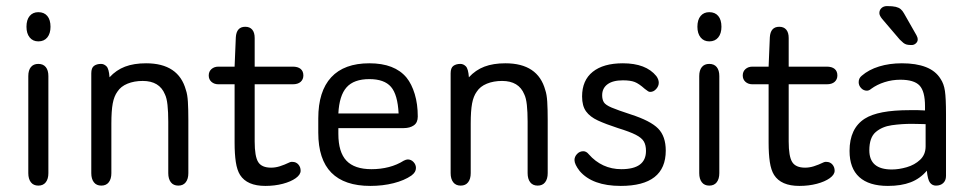

<svg xmlns="http://www.w3.org/2000/svg" viewBox="-20 -601 3193 631"><path d="M106 -561Q88 -561 77.5 -548.5Q67 -536 67 -513Q67 -491 77.5 -478Q88 -465 106 -465Q125 -465 135.5 -478Q146 -491 146 -513Q146 -536 135.5 -548.5Q125 -561 106 -561ZM73 -32Q73 -13 81.5 -2Q90 9 106 9Q122 9 130.5 -2Q139 -13 139 -32V-351Q139 -370 130.5 -380.5Q122 -391 106 -391Q90 -391 81.5 -380.5Q73 -370 73 -351Z M340 -347Q338 -375 330 -383Q322 -391 312 -391Q298 -391 289 -384.5Q280 -378 280 -360V-32Q280 -13 288.5 -2Q297 9 313 9Q329 9 337.5 -2Q346 -13 346 -32V-195Q346 -237 350.5 -261Q355 -285 366 -300Q377 -317 399 -326Q421 -335 449 -335Q504 -335 522 -291Q528 -279 530.5 -256Q533 -233 533 -201V-32Q533 -13 541.5 -2Q550 9 566 9Q582 9 590.5 -2Q599 -13 599 -32V-207Q599 -242 597.5 -266.5Q596 -291 591 -305Q567 -393 460 -393Q420 -393 391 -382Q362 -371 340 -347Z M751 -324V-132Q751 -95 755 -68.5Q759 -42 769 -26Q792 10 852 10Q883 10 909.5 3Q936 -4 952 -15.5Q968 -27 968 -40Q968 -52 960.5 -60.5Q953 -69 941 -69Q939 -69 937 -69Q935 -69 933 -68Q914 -59 899.5 -54.5Q885 -50 871 -50Q840 -50 828.5 -68.5Q817 -87 817 -136V-324H942Q959 -324 968 -332Q977 -340 977 -353Q977 -367 968 -374.5Q959 -382 942 -382H817V-476Q817 -494 809 -503.5Q801 -513 786 -513Q757 -513 755 -478L751 -382H698Q684 -382 675 -374Q666 -366 666 -353Q666 -340 675 -332Q684 -324 698 -324Z M1092 -180H1307Q1327 -180 1340 -189Q1353 -198 1353 -218Q1353 -259 1343 -292Q1333 -325 1316 -346Q1277 -393 1194 -393Q1111 -393 1068.5 -347Q1026 -301 1026 -212V-165Q1026 -77 1069 -33.5Q1112 10 1197 10Q1238 10 1273.5 1Q1309 -8 1332 -24Q1340 -30 1343.5 -36Q1347 -42 1347 -49Q1347 -60 1339 -68.5Q1331 -77 1320 -77Q1315 -77 1307 -73Q1285 -59 1258 -52Q1231 -45 1201 -45Q1145 -45 1118.5 -73Q1092 -101 1092 -161ZM1290 -228H1092Q1095 -287 1119 -314Q1143 -341 1194 -341Q1243 -341 1265 -315.5Q1287 -290 1290 -228Z M1521 -347Q1519 -375 1511 -383Q1503 -391 1493 -391Q1479 -391 1470 -384.5Q1461 -378 1461 -360V-32Q1461 -13 1469.5 -2Q1478 9 1494 9Q1510 9 1518.5 -2Q1527 -13 1527 -32V-195Q1527 -237 1531.5 -261Q1536 -285 1547 -300Q1558 -317 1580 -326Q1602 -335 1630 -335Q1685 -335 1703 -291Q1709 -279 1711.5 -256Q1714 -233 1714 -201V-32Q1714 -13 1722.5 -2Q1731 9 1747 9Q1763 9 1771.5 -2Q1780 -13 1780 -32V-207Q1780 -242 1778.5 -266.5Q1777 -291 1772 -305Q1748 -393 1641 -393Q1601 -393 1572 -382Q1543 -371 1521 -347Z M2020 10Q2168 10 2168 -106Q2168 -153 2143 -178.5Q2118 -204 2053 -225Q2010 -239 1990 -247.5Q1970 -256 1964.5 -265Q1959 -274 1959 -288Q1959 -311 1976.5 -324Q1994 -337 2027 -337Q2052 -337 2066 -331.5Q2080 -326 2099 -309Q2107 -303 2110 -301Q2113 -299 2117 -299Q2128 -299 2136.5 -308.5Q2145 -318 2145 -329Q2145 -340 2137 -351Q2103 -393 2027 -393Q1963 -393 1928 -365Q1893 -337 1893 -284Q1893 -253 1906 -235Q1919 -217 1945 -205Q1971 -193 2011 -180Q2050 -168 2069.5 -158Q2089 -148 2096 -136Q2103 -124 2103 -105Q2103 -45 2022 -45Q1990 -45 1963 -57.5Q1936 -70 1915 -94Q1911 -99 1906.5 -101.5Q1902 -104 1897 -104Q1885 -104 1876.5 -95Q1868 -86 1868 -75Q1868 -61 1885 -39Q1927 10 2020 10Z M2311 -561Q2293 -561 2282.5 -548.5Q2272 -536 2272 -513Q2272 -491 2282.5 -478Q2293 -465 2311 -465Q2330 -465 2340.5 -478Q2351 -491 2351 -513Q2351 -536 2340.5 -548.5Q2330 -561 2311 -561ZM2278 -32Q2278 -13 2286.5 -2Q2295 9 2311 9Q2327 9 2335.5 -2Q2344 -13 2344 -32V-351Q2344 -370 2335.5 -380.5Q2327 -391 2311 -391Q2295 -391 2286.5 -380.5Q2278 -370 2278 -351Z M2506 -324V-132Q2506 -95 2510 -68.5Q2514 -42 2524 -26Q2547 10 2607 10Q2638 10 2664.5 3Q2691 -4 2707 -15.5Q2723 -27 2723 -40Q2723 -52 2715.5 -60.5Q2708 -69 2696 -69Q2694 -69 2692 -69Q2690 -69 2688 -68Q2669 -59 2654.5 -54.5Q2640 -50 2626 -50Q2595 -50 2583.5 -68.5Q2572 -87 2572 -136V-324H2697Q2714 -324 2723 -332Q2732 -340 2732 -353Q2732 -367 2723 -374.5Q2714 -382 2697 -382H2572V-476Q2572 -494 2564 -503.5Q2556 -513 2541 -513Q2512 -513 2510 -478L2506 -382H2453Q2439 -382 2430 -374Q2421 -366 2421 -353Q2421 -340 2430 -332Q2439 -324 2453 -324Z M3020 -238Q3005 -239 2996.5 -239Q2988 -239 2982.5 -239Q2977 -239 2971 -239Q2917 -239 2880.5 -232Q2844 -225 2822 -211Q2772 -179 2772 -105Q2772 -48 2804 -19Q2836 10 2898 10Q2942 10 2973 -2Q3004 -14 3026 -40Q3029 -10 3036.5 -0.5Q3044 9 3056 9Q3071 9 3080 0.5Q3089 -8 3089 -23V-226Q3089 -278 3085.5 -302Q3082 -326 3071 -342Q3055 -368 3023 -380.5Q2991 -393 2944 -393Q2903 -393 2869 -382.5Q2835 -372 2812 -352Q2802 -344 2802 -331Q2802 -320 2810 -311.5Q2818 -303 2829 -303Q2836 -303 2843 -309Q2862 -323 2887 -331Q2912 -339 2939 -339Q2984 -339 3002 -320Q3020 -301 3020 -252ZM3022 -193V-120Q3022 -93 3004 -76Q2986 -59 2960 -51.5Q2934 -44 2911 -44Q2837 -44 2837 -107Q2837 -149 2858 -167Q2879 -185 2911 -189.5Q2943 -194 2976 -194Q2996 -194 3002.5 -193.5Q3009 -193 3022 -193ZM2879 -539 2937 -471Q2944 -464 2949 -460Q2954 -456 2960 -454.5Q2966 -453 2976 -453Q2984 -453 2990 -458.5Q2996 -464 2996 -471Q2996 -478 2992 -485L2951 -557Q2946 -566 2940 -571Q2934 -576 2924 -578.5Q2914 -581 2895 -581Q2884 -581 2877 -574.5Q2870 -568 2870 -558Q2870 -550 2879 -539Z"/></svg>

Font: Beiruti
Style: Regular
Weight: 400
Designer: Arlette Boutros
Foundry: Boutros
Version: Version 1.41